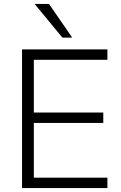

<svg xmlns="http://www.w3.org/2000/svg" viewBox="-20 -956 616 976"><path d="M92 0V-705H526V-652H152V-384H505V-331H152V-53H526V0ZM297 -765 156 -936H229L347 -765Z"/></svg>

Font: Nunito Sans Light
Style: Regular
Weight: 300
Designer: Vernon Adams
Foundry: Vernon Adams
Version: Version 3.101; ttfautohint (v1.8.4.7-5d5b);gftools[0.9.27]